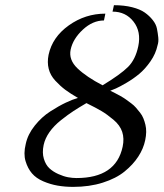

<svg xmlns="http://www.w3.org/2000/svg" viewBox="-20 -711 633 743"><path d="M148.9 -149.9Q142.6 -120.1 149.7 -96.7Q156.7 -73.2 171.1 -59.8Q185.5 -46.4 205.8 -37.4Q226.1 -28.3 243.4 -25.1Q260.7 -22 275.9 -22Q428.7 -22 454.6 -143.1Q461.4 -174.8 452.9 -200.7Q444.3 -226.6 418.9 -247.8Q393.6 -269 372.8 -281.2Q352.1 -293.5 314.5 -312Q285.2 -294.9 264.2 -281.2Q243.2 -267.6 215.8 -245.8Q188.5 -224.1 171.4 -199.7Q154.3 -175.3 148.9 -149.9ZM515.1 -532.2Q526.9 -588.4 496.8 -627.2Q466.8 -666 415.5 -666L420.9 -690.9Q460.4 -690.9 491.2 -683.1Q522 -675.3 540 -662.6Q558.1 -649.9 571 -633.5Q584 -617.2 587.4 -599.9Q590.8 -582.5 592.5 -565.9Q594.2 -549.3 589.8 -536.1Q583 -503.4 562.3 -473.6Q541.5 -443.8 518.6 -424.8Q495.6 -405.8 469.2 -390.4Q442.9 -375 428.5 -368.7Q414.1 -362.3 406.7 -359.9Q418 -354.5 426 -350.3Q434.1 -346.2 446.3 -339.4Q458.5 -332.5 467.3 -326.2Q476.1 -319.8 487.3 -311.5Q498.5 -303.2 506.1 -294.4Q513.7 -285.6 522 -275.1Q530.3 -264.6 534.9 -252.9Q539.6 -241.2 542.7 -228.3Q545.9 -215.3 545.7 -200.2Q545.4 -185.1 542 -168.9Q535.2 -135.7 515.1 -105Q495.1 -74.2 462.2 -47.4Q429.2 -20.5 377.7 -4.2Q326.2 12.2 263.2 12.2Q231.4 12.2 203.1 7.3Q174.8 2.4 147.5 -9.3Q120.1 -21 103.8 -40Q87.4 -59.1 78.9 -87.4Q70.3 -115.7 79.6 -153.8Q87.4 -190.9 114.3 -224.6Q141.1 -258.3 174.6 -279.8Q208 -301.3 235.1 -314Q262.2 -326.7 281.7 -332Q252 -349.1 232.7 -363.5Q213.4 -377.9 194.1 -398.7Q174.8 -419.4 168.5 -444.6Q162.1 -469.7 168 -499Q182.6 -567.4 246.3 -612.8Q310.1 -658.2 387.7 -658.2L382.3 -631.8Q338.9 -631.8 300.5 -596.2Q262.2 -560.5 253.4 -519Q245.1 -479.5 280 -446.3Q314.9 -413.1 377 -380.9Q446.8 -423.3 475.6 -452.1Q504.4 -481 515.1 -532.2Z"/></svg>

Font: Linux Biolinum
Style: Italic
Weight: 400
Italic angle: -12°
Designer: Philipp H. Poll
Foundry: Philipp H. Poll
Version: Version 1.1.3 ; ttfautohint (v0.9)